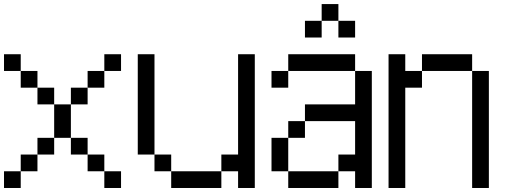

<svg xmlns="http://www.w3.org/2000/svg" viewBox="-20 -937 2540 957"><path d="M0 0V-83.3H83.3V0ZM0 -583.3V-666.7H83.3V-583.3ZM166.7 -166.7V-83.3H83.3V-166.7ZM166.7 -416.7V-500H250V-416.7ZM166.7 -250H250V-166.7H166.7ZM166.7 -583.3V-500H83.3V-583.3ZM333.3 -166.7V-250H416.7V-166.7ZM333.3 -416.7V-250H250V-416.7ZM333.3 -500H416.7V-416.7H333.3ZM500 -166.7V-83.3H416.7V-166.7ZM500 -83.3H583.3V0H500ZM500 -583.3V-500H416.7V-583.3ZM500 -666.7H583.3V-583.3H500Z M666.7 -166.7V-666.7H750V-166.7ZM750 -166.7H833.3V-83.3H750ZM833.3 -83.3H1083.3V0H833.3ZM1083.3 -83.3V-166.7H1166.7V-666.7H1250V0H1166.7V-83.3Z M1333.3 -83.3V-250H1416.7V-83.3ZM1333.3 -500V-583.3H1416.7V-500ZM1500 -333.3V-416.7H1750V-583.3H1833.3V0H1750V-83.3H1666.7V-166.7H1750V-333.3ZM1500 -250H1416.7V-333.3H1500ZM1500 -750V-833.3H1583.3V-750ZM1666.7 -83.3V0H1416.7V-83.3ZM1666.7 -833.3H1750V-750H1666.7ZM1666.7 -916.7V-833.3H1583.3V-916.7ZM1416.7 -583.3V-666.7H1750V-583.3Z M1916.7 0V-666.7H2000V-583.3H2083.3V-500H2000V0ZM2083.3 -583.3V-666.7H2333.3V-583.3ZM2333.3 0V-583.3H2416.7V0Z"/></svg>

Font: Galmuri11 Regular
Style: Regular
Weight: 400
Designer: Minseo Lee (Quiple)
Version: Version 2.356;hotconv 1.1.0;makeotfexe 2.6.0 DEVELOPMENT